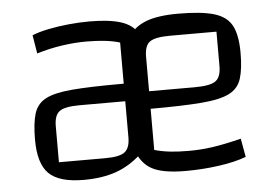

<svg xmlns="http://www.w3.org/2000/svg" viewBox="-43 -566 920 632"><g transform="rotate(-5 417.5 -250.0)"><path d="M210 9Q129 9 95 -24Q61 -57 61 -137Q61 -190 70.5 -222Q80 -254 109 -269.5Q138 -285 197 -290Q256 -295 356 -295H398V-237H217Q168 -237 150.5 -224Q133 -211 133 -175V-56H286Q334 -56 351 -69.5Q368 -83 368 -118V-431Q326 -444 257 -444Q219 -444 177.5 -438Q136 -432 93 -419L83 -480Q105 -489 137 -495.5Q169 -502 204.5 -505.5Q240 -509 273 -509Q339 -509 377.5 -496.5Q416 -484 432.5 -455Q449 -426 449 -376V-50L400 -58Q362 -23 316.5 -7Q271 9 210 9ZM546 9Q471 9 435 -10.5Q399 -30 383 -78L400 -446Q421 -479 460 -494Q499 -509 566 -509Q643 -509 685 -496.5Q727 -484 743.5 -452.5Q760 -421 760 -363Q760 -310 750 -278Q740 -246 709.5 -230.5Q679 -215 616.5 -210Q554 -205 449 -205H419V-263H600Q651 -263 669 -276Q687 -289 687 -325V-439H535Q485 -439 467 -426.5Q449 -414 449 -377V-69Q474 -62 500.5 -59Q527 -56 563 -56Q602 -56 640.5 -61.5Q679 -67 736 -81L747 -20Q710 -6 656 1.5Q602 9 546 9Z"/></g></svg>

Font: Changa Light
Style: Regular
Weight: 300
Designer: Eduardo Rodriguez Tunni
Foundry: Eduardo Rodriguez Tunni
Version: Version 3.002; ttfautohint (v1.8.2)